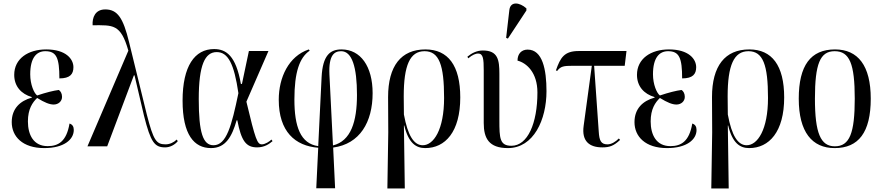

<svg xmlns="http://www.w3.org/2000/svg" viewBox="-20 -823 4959 1080"><path d="M229 10C340 10 395 -38 395 -92C395 -110 388 -123 371 -128C354 -27 308 -1 248 -1C169 -1 137 -64 137 -140C137 -210 163 -247 189 -272C231 -246 259 -235 282 -235C308 -235 329 -253 329 -278C329 -297 321 -310 311 -317C280 -313 240 -303 189 -286C172 -298 150 -347 150 -405C150 -499 186 -535 235 -535C298 -535 314 -497 314 -382C374 -382 393 -406 393 -445C393 -491 351 -545 240 -545C138 -545 60 -493 60 -402C60 -337 100 -294 159 -277V-274C94 -256 46 -213 46 -136C46 -55 107 10 229 10Z M472 0H583L733 -399H736V-402L790 -172C828 -21 850 6 909 6C937 6 964 -9 980 -29L974 -38C958 -22 935 -11 911 -11C859 -11 843 -34 806 -178L706 -586C673 -722 641 -770 572 -770C516 -770 498 -725 501 -681C615 -681 659 -690 702 -538Z M1167 10C1250 10 1285 -56 1311 -146H1315C1337 -32 1363 6 1426 6C1468 6 1494 -13 1513 -29L1507 -38C1496 -27 1471 -11 1453 -11C1427 -11 1417 -37 1366 -251L1490 -536H1380L1341 -351H1335C1307 -509 1253 -547 1184 -547C1075 -547 1007 -451 1007 -257C1007 -65 1072 10 1167 10ZM1181 -6C1122 -6 1098 -76 1098 -266C1098 -458 1133 -530 1199 -530C1263 -530 1297 -464 1321 -299C1283 -116 1254 -6 1181 -6Z M1759 236H1865L1854 7C2004 -13 2076 -136 2076 -299C2076 -450 2008 -545 1901 -545C1837 -545 1795 -512 1789 -389L1770 -1C1670 -15 1636 -111 1636 -263C1636 -418 1665 -499 1722 -538L1717 -545C1604 -507 1548 -388 1548 -262C1548 -83 1640 -2 1770 8ZM1833 -404C1828 -514 1861 -535 1899 -535C1960 -535 1988 -446 1988 -289C1988 -139 1954 -30 1853 -5Z M2159 237H2257L2252 -117H2254C2278 -18 2320 10 2372 10C2484 10 2569 -81 2569 -275C2569 -455 2500 -545 2373 -545C2236 -545 2163 -452 2163 -277L2164 -79ZM2358 -6C2309 -6 2274 -59 2252 -179L2251 -281C2251 -456 2286 -535 2368 -535C2450 -535 2478 -458 2478 -272C2478 -93 2419 -6 2358 -6Z M2837 -606 2941 -764V-776C2903 -810 2851 -818 2845 -766L2827 -610ZM2837 10C2982 10 3054 -150 3054 -310C3054 -431 3032 -544 2948 -544C2914 -544 2891 -521 2891 -482C2942 -469 3003 -415 3003 -303C3003 -129 2948 -3 2857 -3C2791 -3 2789 -45 2789 -147V-408C2789 -486 2781 -539 2696 -539C2662 -539 2633 -524 2609 -504L2614 -495C2637 -515 2657 -522 2669 -522C2698 -522 2701 -492 2701 -427V-131C2701 -45 2730 10 2837 10Z M3368 6C3408 6 3432 -2 3468 -36L3461 -44C3442 -25 3419 -11 3397 -11C3360 -11 3351 -33 3348 -82L3322 -453H3494L3504 -536H3235C3154 -536 3132 -499 3107 -427L3114 -424C3134 -450 3149 -453 3204 -453H3309L3263 -115C3251 -28 3296 6 3368 6Z M3732 10C3843 10 3898 -38 3898 -92C3898 -110 3891 -123 3874 -128C3857 -27 3811 -1 3751 -1C3672 -1 3640 -64 3640 -140C3640 -210 3666 -247 3692 -272C3734 -246 3762 -235 3785 -235C3811 -235 3832 -253 3832 -278C3832 -297 3824 -310 3814 -317C3783 -313 3743 -303 3692 -286C3675 -298 3653 -347 3653 -405C3653 -499 3689 -535 3738 -535C3801 -535 3817 -497 3817 -382C3877 -382 3896 -406 3896 -445C3896 -491 3854 -545 3743 -545C3641 -545 3563 -493 3563 -402C3563 -337 3603 -294 3662 -277V-274C3597 -256 3549 -213 3549 -136C3549 -55 3610 10 3732 10Z M3981 237H4079L4074 -117H4076C4100 -18 4142 10 4194 10C4306 10 4391 -81 4391 -275C4391 -455 4322 -545 4195 -545C4058 -545 3985 -452 3985 -277L3986 -79ZM4180 -6C4131 -6 4096 -59 4074 -179L4073 -281C4073 -456 4108 -535 4190 -535C4272 -535 4300 -458 4300 -272C4300 -93 4241 -6 4180 -6Z M4675 10C4809 10 4878 -78 4878 -268C4878 -454 4806 -545 4677 -545C4540 -545 4473 -455 4473 -268C4473 -80 4548 10 4675 10ZM4676 0C4596 0 4564 -74 4564 -268C4564 -464 4593 -535 4675 -535C4759 -535 4788 -464 4788 -268C4788 -74 4759 0 4676 0Z"/></svg>

Font: Noto Serif Display Condensed
Style: Regular
Weight: 400
Width: 3
Designer: Monotype Design Team
Foundry: Monotype Imaging Inc.
Version: Version 2.009